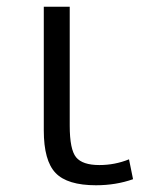

<svg xmlns="http://www.w3.org/2000/svg" viewBox="-20 -540 480 570"><path d="M187 -520V-167Q187 -96 206 -73Q225 -50 275 -50Q321 -50 363 -67L375 -8Q324 10 265 10Q180 10 145 -26.5Q110 -63 110 -153V-520Z"/></svg>

Font: M PLUS 1p
Style: Regular
Weight: 400
Version: Version 1.062